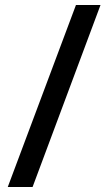

<svg xmlns="http://www.w3.org/2000/svg" viewBox="-20 -740 429 766"><path d="M381 -720H283L11 6H110Z"/></svg>

Font: Noto Sans Hebrew ExtraCondensed SemiBold
Style: Regular
Weight: 600
Width: 2
Designer: Ben Nathan
Foundry: Google LLC
Version: Version 3.001